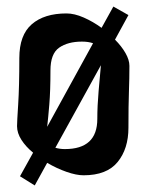

<svg xmlns="http://www.w3.org/2000/svg" viewBox="-20 -540 457 586"><path d="M235 -5Q213 -5 183 -15.5Q153 -26 124 -43L86 26L41 -2L81 -74Q59 -92 45.5 -113Q32 -134 32 -155Q32 -167 35.5 -221.5Q39 -276 39 -363Q39 -433 77 -466Q115 -499 183 -499Q207 -499 235.5 -486.5Q264 -474 290 -455L326 -520L372 -494L331 -419Q351 -399 363 -378Q375 -357 375 -339Q375 -301 373.5 -260Q372 -219 372 -150Q372 -86 339 -45.5Q306 -5 235 -5ZM134 -325Q134 -263 130.5 -221Q127 -179 124 -153L264 -408Q250 -413 230 -413Q187 -413 160.5 -394.5Q134 -376 134 -325ZM178 -85Q277 -85 277 -177Q277 -217 281 -262.5Q285 -308 288 -341L149 -89Q163 -85 178 -85Z"/></svg>

Font: Jaini Purva
Style: Regular
Weight: 400
Designer: Maithili Shingre, Girish Dalvi (Devanagari), Taresh Vohra (Latin)
Foundry: Ek Type
Version: Version 2.000; ttfautohint (v1.8.4.7-5d5b)